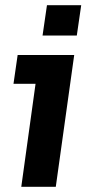

<svg xmlns="http://www.w3.org/2000/svg" viewBox="-20 -720 344 740"><path d="M62 0 117 -397H32L48 -508H266L195 0ZM144 -583 161 -700H293L276 -583Z"/></svg>

Font: Finlandica SemiBold
Style: Italic
Weight: 600
Italic angle: -8°
Designer: Niklas Ekholm, Juho Hiilivirta, Jaakko Suomalainen
Foundry: Helsinki Type Studio
Version: Version 1.063